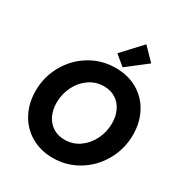

<svg xmlns="http://www.w3.org/2000/svg" viewBox="-219 -1125 1218 1289"><g transform="rotate(30 390.0 -480.5)"><path d="M52.2 -326.2Q52.2 -434.1 103.8 -526.4Q155.3 -618.7 245.1 -673.3Q335 -728 443.8 -728Q540.5 -728 613.8 -684.8Q687 -641.6 726.8 -566.2Q766.6 -490.7 766.6 -396.5Q766.6 -288.1 714.8 -195.3Q663.1 -102.5 573.5 -47.6Q483.9 7.3 376 7.3Q280.8 7.3 207 -35.9Q133.3 -79.1 92.8 -155Q52.2 -231 52.2 -326.2ZM606 -392.6Q606 -447.3 585.4 -490.2Q564.9 -533.2 526.6 -557.6Q488.3 -582 436 -582Q372.6 -582 321.5 -546.1Q270.5 -510.3 242.2 -451.9Q213.9 -393.6 213.9 -328.1Q213.9 -273.4 234.4 -230.2Q254.9 -187 293.5 -162.6Q332 -138.2 383.8 -138.2Q447.8 -138.2 498.5 -174.1Q549.3 -210 577.6 -268.6Q606 -327.1 606 -392.6ZM401.4 -818.4 540 -967.8 632.3 -873 479 -754.4Z"/></g></svg>

Font: Reddit Sans Chocolate ExBold
Style: Italic
Weight: 800
Italic angle: -11.25°
Designer: Stephen Hutchings
Version: Version 1.013